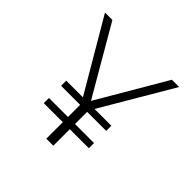

<svg xmlns="http://www.w3.org/2000/svg" viewBox="-177 -863 1027 1027"><g transform="rotate(45 336.5 -349.5)"><path d="M310 -125H166V-164H310V-256H166V-295H292L55 -699H111L336 -312L562 -698H617L380 -295H507V-256H363V-164H507V-125H363V0H310Z"/></g></svg>

Font: Prompt ExtraLight
Style: Regular
Weight: 275
Designer: Katatrad Team
Foundry: CadsonDemak
Version: Version 1.000